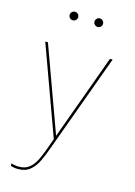

<svg xmlns="http://www.w3.org/2000/svg" viewBox="-140 -814 778 1105"><g transform="rotate(15 249.0 -261.0)"><path d="M82 218.5Q67 218.5 53.8 215.8Q40.5 213 37.5 211.5V196Q43.5 199.5 57.5 201.8Q71.5 204 83 204Q122 204 146.2 183.2Q170.5 162.5 185.5 130.5Q200.5 98.5 212.5 65.5L236.5 -1L43.5 -531H59.5L245.5 -19.5H243L429 -531H445L227.5 65Q215.5 98.5 198.8 134.2Q182 170 154.5 194.2Q127 218.5 82 218.5ZM165 -690Q154.5 -690 147 -697.5Q139.5 -705 139.5 -715.5Q139.5 -726 147 -733.5Q154.5 -741 165 -741Q175.5 -741 183 -733.5Q190.5 -726 190.5 -715.5Q190.5 -705 183 -697.5Q175.5 -690 165 -690ZM313 -690Q302.5 -690 295 -697.5Q287.5 -705 287.5 -715.5Q287.5 -726 295 -733.5Q302.5 -741 313 -741Q323.5 -741 331 -733.5Q338.5 -726 338.5 -715.5Q338.5 -705 331 -697.5Q323.5 -690 313 -690Z"/></g></svg>

Font: Epilogue Thin
Style: Regular
Weight: 250
Designer: Tyler Finck
Foundry: Etcetera Type Co
Version: Version 2.111